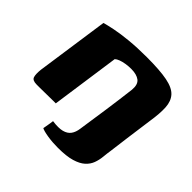

<svg xmlns="http://www.w3.org/2000/svg" viewBox="-138 -537 795 795"><g transform="rotate(45 259.5 -139.0)"><path d="M67 -375Q84 -380 115.5 -386.5Q147 -393 192.5 -397.5Q238 -402 294 -402Q371 -402 414 -393.5Q457 -385 475.5 -364.5Q494 -344 496 -310Q498 -276 490 -225L474 -108Q471 -88 469 -69Q467 -50 463 -23Q460 -4 458 17Q456 38 449 57Q442 76 425.5 91Q409 106 379 115Q349 124 299 124Q267 124 238.5 119.5Q210 115 199 109Q200 105 201.5 95Q203 85 205 74.5Q207 64 207 60Q243 65 264 59.5Q285 54 295.5 39.5Q306 25 309 2Q319 -64 328.5 -130.5Q338 -197 346 -263Q349 -296 332 -309Q315 -322 283 -322Q267 -322 251.5 -319.5Q236 -317 224 -312.5Q212 -308 206 -302L163 0Q162 0 146 0Q130 0 109.5 0.5Q89 1 72 1Q55 1 52 1Q27 1 22.5 -13Q18 -27 21 -55Z"/></g></svg>

Font: Genos Thin
Style: Bold Italic
Weight: 700
Italic angle: -8°
Version: Version 1.010